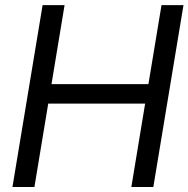

<svg xmlns="http://www.w3.org/2000/svg" viewBox="-20 -748 754 768"><path d="M29.8 0 150.4 -727.5H238.3L186 -411.6H573.7L626 -727.5H713.9L593.3 0H505.4L560.5 -333.5H172.9L117.7 0Z"/></svg>

Font: Inter Display
Style: Italic
Weight: 400
Italic angle: -9.39999°
Designer: Rasmus Andersson
Foundry: rsms
Version: Version 4.000;git-a52131595